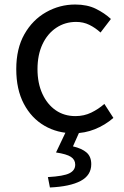

<svg xmlns="http://www.w3.org/2000/svg" viewBox="-20 -577 550 850"><path d="M306 13Q234 13 176.5 -20.5Q119 -54 85.5 -117.5Q52 -181 52 -271Q52 -362 88 -425.5Q124 -489 184 -523Q244 -557 313 -557Q366 -557 404.5 -538Q443 -519 471 -493L425 -433Q402 -454 375.5 -467Q349 -480 317 -480Q268 -480 229 -454Q190 -428 168 -381Q146 -334 146 -271Q146 -209 167.5 -162Q189 -115 226.5 -89Q264 -63 314 -63Q352 -63 384 -78.5Q416 -94 442 -117L482 -55Q445 -23 400 -5Q355 13 306 13ZM201 253 192 207Q262 203 287.5 190Q313 177 313 152Q313 130 294 117.5Q275 105 228 98L276 -3H336L303 71Q342 80 363 98Q384 116 384 150Q384 199 337 224Q290 249 201 253Z"/></svg>

Font: Noto Sans JP Thin
Style: Regular
Weight: 400
Version: Version 2.004-H2;hotconv 1.0.118;makeotfexe 2.5.65603